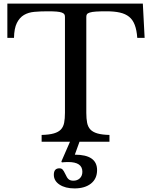

<svg xmlns="http://www.w3.org/2000/svg" viewBox="-20 -790 843 1070"><path d="M786 -579H745Q742 -622 731 -651Q720 -680 699.5 -696.5Q679 -713 648 -720Q617 -727 574 -727Q537 -727 514.5 -725.5Q492 -724 480 -720Q468 -716 464.5 -710.5Q461 -705 461 -696V-161Q461 -129 465.5 -106Q470 -83 483.5 -68.5Q497 -54 522.5 -46.5Q548 -39 590 -38V0H423L397 72Q521 72 521 158Q521 206 487 233Q453 260 395 260Q344 260 312 239Q280 218 280 184Q280 148 311 148Q322 148 328.5 154.5Q335 161 344 180Q353 201 362.5 209Q372 217 389 217Q411 217 425 203.5Q439 190 439 167Q439 113 360 113Q352 113 342.5 113.5Q333 114 325 115L322 110L370 0H212V-38Q254 -39 280 -46.5Q306 -54 319.5 -68.5Q333 -83 337.5 -106Q342 -129 342 -161V-696Q342 -705 338.5 -710.5Q335 -716 324.5 -720Q314 -724 295 -725.5Q276 -727 244 -727Q205 -727 171.5 -724Q138 -721 113.5 -706.5Q89 -692 74 -662Q59 -632 58 -579H21V-770H776Z"/></svg>

Font: Libre Baskerville
Style: Regular
Weight: 400
Designer: Pablo Impallari, Rodrigo Fuenzalida
Foundry: Pablo Impallari, Rodrigo Fuenzalida
Version: Version 1.000; ttfautohint (v0.93) -l 8 -r 50 -G 200 -x 14 -